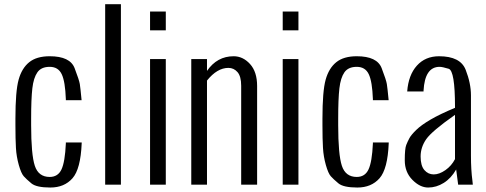

<svg xmlns="http://www.w3.org/2000/svg" viewBox="-20 -860 2263 894"><path d="M286.6 -393.6V-397.9Q283.7 -480.5 267.3 -514.6Q251 -548.8 211.4 -548.8Q171.9 -548.8 154.1 -523.2Q136.2 -497.6 130.6 -448.7Q125 -399.9 125 -307.6V-277.3Q125 -140.1 142.1 -88.1Q159.2 -36.1 211.4 -36.1Q250 -36.1 266.4 -71.3Q282.7 -106.4 286.6 -191.9V-196.8H360.4V-193.4Q355.5 -72.8 317.4 -29.8Q279.3 13.2 214.4 13.2Q149.4 13.2 126 -6.3Q102.5 -25.9 90.6 -39.3Q78.6 -52.7 67.6 -91.6Q56.6 -130.4 54.2 -170.9Q51.8 -211.4 51.8 -277.3V-307.6Q51.8 -435.5 66.7 -489Q81.5 -542.5 116 -570.3Q150.4 -598.1 211.4 -598.1Q306.2 -598.1 327.4 -542.7Q348.6 -487.3 351.6 -468.8Q354.5 -450.2 359.9 -393.6Z M469.7 0V-840.3H543V0Z M678.7 0V-585H752V0ZM678.7 -718.8V-806.2H752V-718.8Z M1067.9 -598.1Q1111.3 -598.1 1144.3 -561.8Q1177.2 -525.4 1177.2 -459.5V0H1103V-460.9Q1103 -504.4 1085.9 -524.2Q1068.8 -543.9 1043.5 -543.9Q991.2 -543.9 943.8 -484.9V0H870.6V-585H943.8V-529.8Q990.7 -598.1 1067.9 -598.1Z M1296.4 0V-585H1369.6V0ZM1296.4 -718.8V-806.2H1369.6V-718.8Z M1716.3 -393.6V-397.9Q1713.4 -480.5 1697 -514.6Q1680.7 -548.8 1641.1 -548.8Q1601.6 -548.8 1583.7 -523.2Q1565.9 -497.6 1560.3 -448.7Q1554.7 -399.9 1554.7 -307.6V-277.3Q1554.7 -140.1 1571.8 -88.1Q1588.9 -36.1 1641.1 -36.1Q1679.7 -36.1 1696 -71.3Q1712.4 -106.4 1716.3 -191.9V-196.8H1790V-193.4Q1785.2 -72.8 1747.1 -29.8Q1709 13.2 1644 13.2Q1579.1 13.2 1555.7 -6.3Q1532.2 -25.9 1520.3 -39.3Q1508.3 -52.7 1497.3 -91.6Q1486.3 -130.4 1483.9 -170.9Q1481.4 -211.4 1481.4 -277.3V-307.6Q1481.4 -435.5 1496.3 -489Q1511.2 -542.5 1545.7 -570.3Q1580.1 -598.1 1641.1 -598.1Q1735.8 -598.1 1757.1 -542.7Q1778.3 -487.3 1781.2 -468.8Q1784.2 -450.2 1789.6 -393.6Z M2026.9 -548.8Q1958 -548.8 1952.1 -437.5V-434.1H1876Q1881.8 -510.7 1921.1 -554.4Q1960.4 -598.1 2024.4 -598.1Q2123.5 -598.1 2148.2 -535.2Q2172.9 -472.2 2172.9 -416V-134.8Q2172.9 -69.3 2179.7 -18.6L2181.6 0H2113.3L2104 -70.8Q2080.6 -29.8 2046.1 -8.3Q2011.7 13.2 1973.6 13.2Q1935.5 13.2 1900.1 -22.7Q1864.7 -58.6 1864.7 -113.3Q1864.7 -168 1871.6 -185.1Q1878.4 -202.1 1886.5 -217Q1894.5 -231.9 1918 -254.9Q1941.4 -277.8 1984.9 -303.2Q2028.3 -328.6 2098.6 -357.9V-362.8Q2098.6 -530.8 2069.1 -539.8Q2039.6 -548.8 2026.9 -548.8ZM2098.6 -119.1V-325.2Q1990.7 -249.5 1964.6 -211.9Q1938.5 -174.3 1938.5 -131.3Q1938.5 -88.4 1956.1 -68.1Q1973.6 -47.9 1999.5 -47.9Q2025.4 -47.9 2054 -67.9Q2082.5 -87.9 2098.6 -119.1Z"/></svg>

Font: Oswald-Light
Style: Light
Weight: 300
Designer: vernon adams
Foundry: vernon adams
Version: Version ; ttfautohint (v0.92.18-e454-dirty) -l 8 -r 50 -G 20